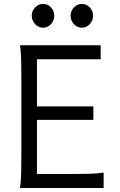

<svg xmlns="http://www.w3.org/2000/svg" viewBox="-20 -939 598 959"><path d="M446.3 -407.7V-340.3H164.6V-69.8H294.4Q379.9 -69.8 425.3 -71Q470.7 -72.3 497.6 -77.1V0H79.6Q84.5 -26.4 85.7 -73.7Q86.9 -121.1 86.9 -212.4V-500.5Q86.9 -591.8 85.7 -639.2Q84.5 -686.5 79.6 -712.9H482.9V-643.1H164.6V-407.7ZM388.7 -919.4Q412.6 -919.4 428.7 -901.9Q444.8 -884.3 444.8 -860.4Q444.8 -844.7 437.5 -831.1Q430.2 -817.4 417.2 -809.1Q404.3 -800.8 388.7 -800.8Q373 -800.8 360.4 -809.1Q347.7 -817.4 340.1 -831.1Q332.5 -844.7 332.5 -860.4Q332.5 -876 340.1 -889.4Q347.7 -902.8 360.4 -911.1Q373 -919.4 388.7 -919.4ZM194.8 -919.4Q218.8 -919.4 234.9 -901.9Q251 -884.3 251 -860.4Q251 -844.7 243.7 -831.1Q236.3 -817.4 223.4 -809.1Q210.4 -800.8 194.8 -800.8Q179.2 -800.8 166.5 -809.1Q153.8 -817.4 146.2 -831.1Q138.7 -844.7 138.7 -860.4Q138.7 -876 146.2 -889.4Q153.8 -902.8 166.5 -911.1Q179.2 -919.4 194.8 -919.4Z"/></svg>

Font: Lesson One Light
Style: Regular
Weight: 300
Designer: But Ko, Victor Gaultney, Annie Olsen, Julie Remington, Don Collingsworth, Eric Hays, Becca Hirsbrunner
Version: Version 1.100